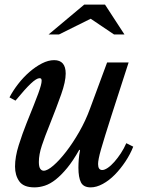

<svg xmlns="http://www.w3.org/2000/svg" viewBox="-20 -800 633 830"><path d="M169 -62Q185 -62 211 -84.5Q237 -107 266 -144.5Q295 -182 322.5 -230Q350 -278 369 -330L443 -530H536L462 -301Q446 -251 435 -215.5Q424 -180 417 -155.5Q410 -131 407 -115.5Q404 -100 404 -91Q404 -65 422 -65Q432 -65 446 -74.5Q460 -84 474.5 -100.5Q489 -117 502.5 -137.5Q516 -158 526 -181L556 -166Q543 -133 522 -101.5Q501 -70 476.5 -45Q452 -20 424.5 -5Q397 10 372 10Q341 10 330 -11.5Q319 -33 319 -75Q319 -92 320.5 -111.5Q322 -131 326 -150L323 -153Q296 -105 270.5 -74Q245 -43 221 -24Q197 -5 174 2.5Q151 10 129 10Q82 10 63.5 -16Q45 -42 45 -80Q45 -122 61 -172.5Q77 -223 95 -268Q113 -313 125.5 -344Q138 -375 145.5 -396Q153 -417 156.5 -430Q160 -443 160 -451Q160 -455 158.5 -458.5Q157 -462 151 -462Q138 -462 113.5 -439Q89 -416 47 -365L21 -379Q36 -408 58.5 -437Q81 -466 107.5 -489Q134 -512 161.5 -526Q189 -540 214 -540Q264 -540 264 -482Q264 -447 244.5 -392Q225 -337 194 -259Q174 -210 161 -171Q148 -132 148 -100Q148 -79 154 -70.5Q160 -62 169 -62ZM434 -780 518 -651H473L372 -719L235 -651H190L344 -780Z"/></svg>

Font: SVN-Libre Baskerville
Style: Italic
Weight: 400
Italic angle: -14°
Designer: Pablo Impallari, Rodrigo Fuenzalida
Foundry: Pablo Impallari, Rodrigo Fuenzalida
Version: Version 1.000; ttfautohint (v1.8.4)